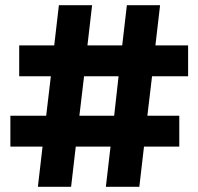

<svg xmlns="http://www.w3.org/2000/svg" viewBox="-20 -720 765 740"><path d="M126 0 144 -155H20V-274H158L176 -426H54V-545H189L207 -700H335L317 -545H451L469 -700H597L579 -545H705V-426H566L548 -274H671V-155H535L517 0H388L406 -155H272L254 0ZM286 -274H420L437 -426H304Z"/></svg>

Font: MuseoModerno ExtraBold
Style: Regular
Weight: 800
Designer: Pablo Cosgaya, Héctor Gatti, Marcela Romero, and the Authors of The MuseoModerno Project.
Foundry: Omnibus-Type Team
Version: Version 1.001